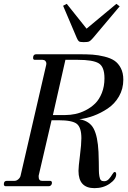

<svg xmlns="http://www.w3.org/2000/svg" viewBox="-30 -968 666 998"><path d="M405 -749Q386 -749 380.5 -753Q375 -757 369 -771Q364 -782 298 -938L317 -948L420 -819L575 -948L592 -935Q551 -887 453 -770Q441 -756 433.5 -752.5Q426 -749 405 -749ZM461 10Q378 10 378 -80Q378 -100 385.5 -159Q393 -218 393 -250Q393 -305 369.5 -324Q346 -343 274 -343H238L171 -55V-49Q171 -28 188 -28H230Q240 -28 240 -17Q240 -10 235 -5Q230 0 224 0H0Q-10 0 -10 -11Q-10 -28 6 -28H46Q56 -28 65.5 -36.5Q75 -45 77 -55L210 -630Q210 -631 210.5 -633.5Q211 -636 211 -638Q211 -646 205.5 -651.5Q200 -657 191 -657H151Q142 -657 142 -667Q142 -686 158 -686H381Q422 -686 451 -684Q480 -682 512.5 -674Q545 -666 565 -652.5Q585 -639 598 -614Q611 -589 611 -554Q611 -506 588.5 -467Q566 -428 530 -404Q494 -380 456 -366Q418 -352 381 -348H384Q436 -339 457 -299Q478 -259 482 -178Q483 -155 483.5 -125.5Q484 -96 484 -81.5Q484 -67 486.5 -52Q489 -37 494.5 -31.5Q500 -26 511 -26Q526 -26 536.5 -38Q547 -50 554 -62Q561 -74 566 -74Q574 -74 574 -62Q574 -37 540.5 -13.5Q507 10 461 10ZM245 -370H309Q335 -370 361.5 -375.5Q388 -381 415.5 -395Q443 -409 464.5 -430Q486 -451 499.5 -485Q513 -519 513 -561Q513 -621 483 -639Q453 -657 375 -657H310Z"/></svg>

Font: HK Venetian
Style: Italic
Weight: 400
Italic angle: -12°
Version: Version 1.000;PS 001.000;hotconv 1.0.88;makeotf.lib2.5.64775